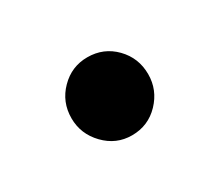

<svg xmlns="http://www.w3.org/2000/svg" viewBox="-47 -411 367 322"><g transform="rotate(-30 137.0 -249.5)"><path d="M137 -174Q106.5 -174 84.8 -196.5Q63 -219 63 -249.5Q63 -281 84.8 -303Q106.5 -325 137 -325Q168.5 -325 190 -303Q211.5 -281 211.5 -249.5Q211.5 -219 190 -196.5Q168.5 -174 137 -174Z"/></g></svg>

Font: Fraunces 9pt S100
Style: Regular
Weight: 400
Version: Version 1.000; ttfautohint (v1.8.3)